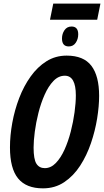

<svg xmlns="http://www.w3.org/2000/svg" viewBox="-20 -1033 576 1063"><path d="M217.8 9.8Q125 9.8 80.1 -45.2Q35.2 -100.1 35.2 -216.8Q35.2 -282.7 48.1 -353.5Q61 -424.3 86.4 -490.5Q111.8 -556.6 149.7 -609.6Q187.5 -662.6 237.3 -693.8Q287.1 -725.1 349.1 -725.1Q442.9 -725.1 485.8 -668.9Q528.8 -612.8 528.8 -502Q528.8 -445.3 517.8 -377Q506.8 -308.6 483.6 -240.5Q460.4 -172.4 423.8 -115.7Q387.2 -59.1 335.9 -24.7Q284.7 9.8 217.8 9.8ZM228 -102.1Q261.7 -102.1 289.1 -130.4Q316.4 -158.7 337.2 -204.6Q357.9 -250.5 371.8 -304.7Q385.7 -358.9 392.8 -411.6Q399.9 -464.4 399.9 -504.9Q399.9 -613.8 338.9 -613.8Q303.7 -613.8 275.9 -584.7Q248 -555.7 227.3 -509Q206.5 -462.4 192.9 -408.4Q179.2 -354.5 172.6 -303.5Q166 -252.4 166 -215.8Q166 -151.4 181.6 -126.7Q197.3 -102.1 228 -102.1ZM256.8 -923.8 274.9 -1013.2H536.1L518.1 -923.8ZM360.8 -775.9Q323.2 -775.9 323.2 -819.8Q323.2 -846.2 337.2 -866.2Q351.1 -886.2 376 -886.2Q413.1 -886.2 413.1 -842.8Q413.1 -816.9 399.4 -796.4Q385.7 -775.9 360.8 -775.9Z"/></svg>

Font: Open Sans Condensed
Style: Bold Italic
Weight: 700
Width: 3
Italic angle: -12°
Designer: Monotype Design Team
Foundry: Monotype Imaging Inc.
Version: Version 3.003; ttfautohint (v1.8.4)